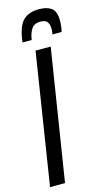

<svg xmlns="http://www.w3.org/2000/svg" viewBox="-147 -946 545 991"><g transform="rotate(-15 126.0 -451.0)"><path d="M-10 0 100 -700H181L70 0ZM172 -902Q214 -902 238 -884.5Q262 -867 262 -817Q262 -787 255 -758H206Q209 -771 209 -788Q209 -811 199 -824.5Q189 -838 162 -838Q130 -838 115 -816Q100 -794 95 -758H46Q55 -837 84 -869.5Q113 -902 172 -902Z"/></g></svg>

Font: Georama Extra Condensed Medium
Style: Italic
Weight: 500
Width: 2
Italic angle: -9°
Designer: Jean-Baptiste Levee
Foundry: Production Type
Version: Version 1.000